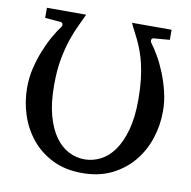

<svg xmlns="http://www.w3.org/2000/svg" viewBox="-78 -748 838 842"><g transform="rotate(10 341.5 -327.5)"><path d="M644 -312Q644 -249.5 624.8 -190.7Q605.5 -131.8 567.1 -85.7Q528.8 -39.6 472.2 -11.7Q415.5 16.1 340.8 16.1Q266.1 16.1 209.7 -11.7Q153.3 -39.6 115.5 -85.7Q77.6 -131.8 58.3 -190.7Q39.1 -249.5 39.1 -312Q39.1 -356 49.3 -398.9Q59.6 -441.9 75 -479.7Q90.3 -517.6 107.9 -548.3Q125.5 -579.1 140.1 -598.1Q145.5 -605.5 143.6 -612.3Q141.6 -619.1 133.8 -620.1L64 -626V-670.9H238.8Q228.5 -647.5 214.1 -618.2Q199.7 -588.9 186.3 -549.8Q172.9 -510.7 163.3 -460Q153.8 -409.2 153.8 -342.8Q153.8 -264.2 169.2 -208Q184.6 -151.9 210.7 -115.5Q236.8 -79.1 270.5 -62Q304.2 -44.9 340.8 -44.9Q377.4 -44.9 411.6 -62Q445.8 -79.1 471.7 -115.5Q497.6 -151.9 513.2 -208Q528.8 -264.2 528.8 -342.8Q528.8 -391.6 524.4 -430.7Q520 -469.7 512.7 -501Q505.4 -532.2 496.1 -556.9Q486.8 -581.5 477.3 -601.6Q467.8 -621.6 458.7 -638.4Q449.7 -655.3 442.9 -670.9H619.1V-626L547.9 -620.1Q540.5 -619.1 538.6 -612.3Q536.6 -605.5 542 -598.1Q556.6 -579.1 574.5 -548.3Q592.3 -517.6 607.7 -479.7Q623 -441.9 633.5 -398.9Q644 -356 644 -312Z"/></g></svg>

Font: Charis SIL Afr
Style: Regular
Weight: 400
Foundry: SIL International
Version: Version 5.000